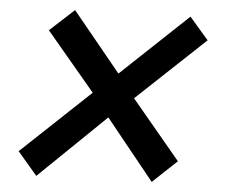

<svg xmlns="http://www.w3.org/2000/svg" viewBox="-20 -426 455 381"><path d="M52 -77 195 -193 281 -65 333 -106 246 -231 392 -346 358 -393 215 -280 129 -406 77 -366 164 -242 17 -126Z"/></svg>

Font: Mazius Display Extra Italic
Style: Bold
Weight: 700
Italic angle: -17°
Designer: Alberto Casagrande & Collletttivo
Foundry: Collletttivo
Version: Version 2.000;Glyphs 3.2 (3217)